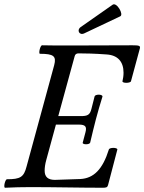

<svg xmlns="http://www.w3.org/2000/svg" viewBox="-23 -880 678 903"><path d="M373 -723 542 -803C561 -811 526 -871 507 -858L357 -753C336 -739 350 -712 373 -723ZM1 3C40 1 80 0 120 0C236 0 350 3 460 3C477 3 482 1 485 -9L529 -177C529 -187 492 -187 489 -177C460 -84 418 -41 354 -38L235 -34C203 -34 187 -48 187 -77C187 -91 189 -108 195 -129L240 -294H348C379 -294 386 -284 379 -258L366 -209C364 -199 398 -199 401 -209C410 -248 420 -288 428 -319C437 -352 448 -392 459 -426C459 -438 425 -437 422 -427L407 -368C400 -339 388 -334 357 -334H251L328 -615C330 -624 336 -629 346 -629C378 -629 423 -628 477 -624C531 -621 558 -590 558 -538C558 -523 556 -512 553 -498C551 -488 590 -488 593 -498L635 -653C638 -665 630 -667 600 -667C503 -667 401 -666 299 -666C257 -666 216 -666 175 -667C166 -667 157 -627 165 -627C229 -627 243 -616 232 -574L102 -97C89 -47 73 -37 10 -37C1 -37 -8 3 1 3Z"/></svg>

Font: Junicode Two Beta SemiCondensed Medium
Style: Italic
Weight: 500
Width: 4
Italic angle: -10°
Version: Version 1.063